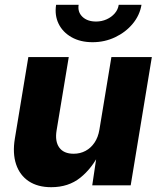

<svg xmlns="http://www.w3.org/2000/svg" viewBox="-20 -779 668 807"><path d="M195.3 7.8Q138.7 7.8 100.8 -17.3Q63 -42.5 47.6 -88.6Q32.2 -134.8 42.5 -196.8L99.1 -539.1H269L217.8 -230.5Q210.4 -184.6 229.2 -158.7Q248 -132.8 289.6 -132.8Q316.9 -132.8 339.4 -144.8Q361.8 -156.7 377.2 -179.4Q392.6 -202.1 397.9 -234.4L448.2 -539.1H618.2L529.3 0H367.7L388.2 -137.7H399.4Q367.2 -71.8 317.4 -32Q267.6 7.8 195.3 7.8ZM369.1 -601.6Q317.9 -601.6 280.8 -622.6Q243.7 -643.6 226.3 -679.2Q209 -714.8 215.8 -758.8H310.5Q305.7 -728.5 326.4 -708.5Q347.2 -688.5 383.8 -688.5Q407.7 -688.5 428.2 -697.8Q448.7 -707 462.4 -722.9Q476.1 -738.8 479 -758.8H574.7Q567.4 -714.8 537.8 -679.2Q508.3 -643.6 464.1 -622.6Q419.9 -601.6 369.1 -601.6Z"/></svg>

Font: Inter 18pt ExtraBold
Style: Italic
Weight: 800
Italic angle: -9.3988°
Designer: Rasmus Andersson
Foundry: rsms
Version: Version 4.001;git-66647c0bb